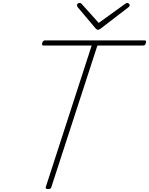

<svg xmlns="http://www.w3.org/2000/svg" viewBox="-20 -1273 1014 1307"><path d="M307 14Q287 14 292 -1L604 -963H279Q269 -963 267 -967.5Q265 -972 268 -982Q271 -991 275.5 -994.5Q280 -998 289 -998H962Q973 -998 974 -993.5Q975 -989 973 -981Q971 -971 966.5 -967Q962 -963 952 -963H643L330 -1Q328 7 323.5 10.5Q319 14 307 14ZM845 -1253Q852 -1253 857.5 -1248Q863 -1243 863 -1238Q863 -1234 861.5 -1231Q860 -1228 855 -1224L665 -1078Q658 -1074 654.5 -1072Q651 -1070 647 -1070Q643 -1070 640 -1072Q637 -1074 632 -1078L509 -1224Q508 -1227 506 -1230.5Q504 -1234 504 -1237Q504 -1245 510 -1249Q516 -1253 523 -1253Q527 -1253 530 -1251.5Q533 -1250 537 -1245L652 -1117L828 -1244Q837 -1250 839.5 -1251.5Q842 -1253 845 -1253Z"/></svg>

Font: Playwrite MX Thin
Style: Regular
Weight: 250
Designer: Veronika Burian, José Scaglione
Foundry: TypeTogether
Version: Version 1.002